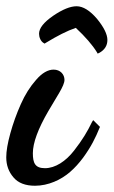

<svg xmlns="http://www.w3.org/2000/svg" viewBox="-28 -570 367 620"><path d="M269 -175.8C253.9 -144.5 238.3 -118.7 211.4 -84C184.6 -49.3 150.4 -26.9 117.2 -26.9C85.4 -26.9 78.1 -43.5 78.1 -75.2C78.1 -108.4 94.7 -153.8 127.9 -210.9C149.9 -248 161.6 -267.6 163.1 -270C174.3 -289.1 180.2 -302.7 180.2 -312C180.2 -329.6 167 -345.2 145 -345.2C127 -345.2 107.9 -334.5 88.9 -312.5C69.3 -290.5 52.7 -264.2 39.1 -233.4C25.4 -202.6 14.2 -171.4 5.4 -139.6C-3.4 -107.9 -7.8 -82 -7.8 -62C-7.8 -36.6 0 -15.1 15.6 2.9C30.8 21 54.2 29.8 85 29.8C127.9 29.8 169.4 10.7 198.7 -15.1C213.4 -27.8 227.1 -43 240.2 -60.5C265.6 -95.2 280.8 -125.5 293.9 -158.2L294.9 -160.2L272.9 -182.1ZM119.1 -431.2C156.7 -454.1 189 -470.7 216.8 -480C247.6 -451.2 270.5 -424.8 285.2 -400.9L287.1 -397L292 -398.9C310.1 -408.7 318.8 -422.9 318.8 -440.9C318.8 -459 307.6 -481.9 285.2 -509.3C262.2 -536.1 240.2 -549.8 219.2 -549.8C199.2 -549.8 173.8 -539.6 143.6 -519C113.3 -498 98.1 -479 98.1 -460.9C98.1 -449.7 103.5 -436.5 112.8 -431.2L116.2 -429.2Z"/></svg>

Font: Dancing Script
Style: Regular
Weight: 800
Designer: Pablo Impallari
Foundry: Pablo Impallari
Version: Version 2.001